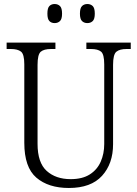

<svg xmlns="http://www.w3.org/2000/svg" viewBox="-20 -926 684 956"><path d="M323 10Q221 10 161 -41.5Q101 -93 101 -215V-606Q101 -656 84.5 -669Q68 -682 34 -682H13V-714H256V-682H234Q199 -682 183 -668.5Q167 -655 167 -603V-210Q167 -116 212.5 -75Q258 -34 332 -34Q390 -34 427 -57.5Q464 -81 481.5 -121Q499 -161 499 -209V-605Q499 -656 483 -669Q467 -682 433 -682H410V-714H631V-682H610Q576 -682 559.5 -668.5Q543 -655 543 -603V-208Q543 -111 488 -50.5Q433 10 323 10ZM415 -811Q399 -811 388.5 -821Q378 -831 378 -858Q378 -886 388.5 -896Q399 -906 415 -906Q431 -906 441.5 -896Q452 -886 452 -858Q452 -831 441.5 -821Q431 -811 415 -811ZM252 -811Q236 -811 226 -821Q216 -831 216 -858Q216 -886 226 -896Q236 -906 252 -906Q268 -906 278.5 -896Q289 -886 289 -858Q289 -831 278.5 -821Q268 -811 252 -811Z"/></svg>

Font: Noto Serif Hebrew SemiCondensed Light
Style: Regular
Weight: 300
Width: 4
Designer: Monotype Design Team
Foundry: Monotype Imaging Inc.
Version: Version 2.004; ttfautohint (v1.8.4.7-5d5b)